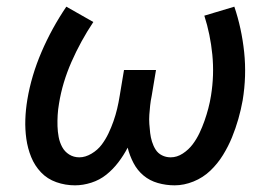

<svg xmlns="http://www.w3.org/2000/svg" viewBox="-20 -548 840 576"><path d="M205 8Q176 8 149 -1.5Q122 -11 103 -31Q84 -51 73.5 -77Q63 -103 59 -131.5Q55 -160 56 -189.5Q57 -219 62 -249Q74 -321 104.5 -392Q135 -463 179 -528L260 -482Q222 -425 194.5 -362.5Q167 -300 157 -237Q154 -220 153 -203Q152 -186 152.5 -169.5Q153 -153 156 -137Q159 -121 166.5 -107Q174 -93 187.5 -84.5Q201 -76 218 -76Q236 -76 254.5 -87Q273 -98 285 -114Q297 -130 305.5 -148Q314 -166 320.5 -184.5Q327 -203 331.5 -222Q336 -241 339 -260L352 -338H448L435 -260Q432 -246 430.5 -232Q429 -218 428 -204Q427 -190 428 -176Q429 -162 430.5 -149Q432 -136 436 -123Q440 -110 447 -99Q454 -88 466 -82Q478 -76 492 -76Q511 -76 528.5 -87.5Q546 -99 558 -115Q570 -131 578.5 -149Q587 -167 593.5 -185.5Q600 -204 605 -223Q610 -242 613 -261Q623 -323 617 -384Q611 -445 593 -501L683 -528Q705 -463 712.5 -391.5Q720 -320 708 -247Q703 -219 695 -191Q687 -163 676 -136Q665 -109 649 -83Q633 -57 611 -36Q589 -15 560.5 -3.5Q532 8 504 8Q478 8 453.5 1Q429 -6 410.5 -21.5Q392 -37 380.5 -59Q369 -81 363 -105Q351 -82 335 -61Q319 -40 299 -24Q279 -8 254 0Q229 8 205 8Z"/></svg>

Font: Iosevka Aile Medium
Style: Italic
Weight: 500
Italic angle: -9°
Designer: Belleve Invis
Foundry: Belleve Invis
Version: Version 31.1.0; ttfautohint (v1.8.4)